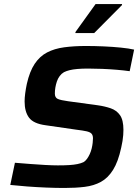

<svg xmlns="http://www.w3.org/2000/svg" viewBox="-20 -924 685 952"><path d="M300 8Q257 8 208.5 6Q160 4 114 0.5Q68 -3 31 -7L54 -117Q90 -114 129 -111Q168 -108 204.5 -106Q241 -104 267 -104Q300 -104 323.5 -105.5Q347 -107 364 -110.5Q381 -114 394 -120Q404 -126 411.5 -136.5Q419 -147 425 -160Q431 -173 434.5 -187.5Q438 -202 439.5 -215.5Q441 -229 441 -238Q441 -253 434 -261Q427 -269 409 -273Q391 -277 358 -281L206 -303Q146 -311 124 -340.5Q102 -370 102 -421Q102 -439 105 -461.5Q108 -484 113 -508Q127 -570 152 -607.5Q177 -645 213.5 -664Q250 -683 298.5 -689.5Q347 -696 406 -696Q449 -696 494 -694Q539 -692 579 -688Q619 -684 645 -678L623 -571Q595 -575 559.5 -578Q524 -581 487 -582.5Q450 -584 417 -584Q386 -584 363.5 -582Q341 -580 325 -576Q309 -572 297 -566Q285 -559 276 -547Q267 -535 262 -520Q257 -505 254.5 -490Q252 -475 252 -460Q252 -440 266.5 -433.5Q281 -427 318 -422L465 -402Q500 -397 529 -387Q558 -377 575 -353Q592 -329 592 -280Q592 -268 591 -254.5Q590 -241 587.5 -225Q585 -209 581 -192Q566 -122 540.5 -81.5Q515 -41 480 -22Q445 -3 400 2.5Q355 8 300 8ZM354 -760V-765L454 -904H585V-899L447 -760Z"/></svg>

Font: Saira Thin SemiBold
Style: Italic
Weight: 600
Italic angle: -12°
Version: Version 1.101